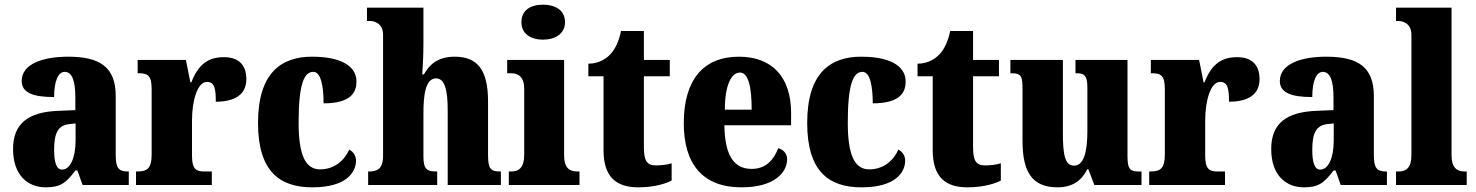

<svg xmlns="http://www.w3.org/2000/svg" viewBox="-20 -793 6325 823"><path d="M176 10C239 10 263 -9 303 -62H312L334 0H532V-58H528C488 -58 476 -74 476 -128V-381C476 -506 408 -550 272 -550C164 -550 73 -519 73 -446C73 -397 118 -377 212 -377C212 -447 230 -485 257 -485C288 -485 303 -449 303 -374V-321L231 -318C101 -313 36 -264 36 -154C36 -42 99 10 176 10ZM246 -66C222 -66 212 -96 212 -151C212 -221 228 -256 277 -261L304 -264V-191C304 -116 281 -66 246 -66Z M563 0H888V-58H856C823 -58 803 -66 803 -125V-277C803 -358 825 -442 867 -442C900 -442 905 -412 905 -357C983 -357 1036 -385 1036 -454C1036 -508 1009 -548 940 -548C871 -548 830 -516 800 -440H796L777 -536H570V-479H574C613 -479 630 -470 630 -411V-130C630 -67 607 -58 567 -58H563Z M1319 10C1464 10 1506 -54 1506 -105C1506 -125 1495 -142 1477 -152C1456 -104 1412 -67 1352 -67C1286 -67 1260 -135 1260 -267C1260 -435 1284 -485 1323 -485C1356 -485 1367 -422 1367 -350C1490 -350 1508 -402 1508 -444C1508 -498 1461 -550 1317 -550C1188 -550 1086 -483 1086 -266C1086 -58 1179 10 1319 10Z M1558 0H1854V-58H1850C1811 -58 1795 -67 1795 -122V-305C1795 -380 1802 -457 1849 -457C1886 -457 1899 -408 1899 -323V0H2127V-58H2124C2085 -58 2072 -67 2072 -128V-358C2072 -493 2027 -550 1929 -550C1852 -550 1819 -512 1797 -474H1790C1792 -504 1795 -555 1795 -606V-760H1553V-703H1567C1580 -703 1622 -696 1622 -644V-125C1622 -67 1595 -58 1561 -58H1558Z M2308 -623C2359 -623 2402 -648 2402 -698C2402 -750 2359 -773 2308 -773C2255 -773 2215 -750 2215 -698C2215 -648 2255 -623 2308 -623ZM2161 0H2464V-58H2454C2421 -58 2398 -73 2398 -128V-536H2154V-479H2171C2202 -479 2227 -463 2227 -412V-131C2227 -74 2204 -58 2171 -58H2161Z M2716 10C2789 10 2838 -8 2859 -19V-93C2840 -87 2816 -84 2791 -84C2750 -84 2740 -108 2740 -165V-466H2851V-536H2740V-660H2642C2633 -617 2618 -586 2602 -567C2585 -546 2552 -520 2502 -520V-466H2567V-149C2567 -31 2625 10 2716 10Z M3158 10C3300 10 3354 -54 3354 -111C3354 -135 3337 -152 3316 -158C3296 -107 3263 -69 3202 -69C3126 -69 3087 -126 3085 -256H3371V-308C3371 -467 3286 -550 3147 -550C2997 -550 2911 -453 2911 -265C2911 -91 2991 10 3158 10ZM3202 -323H3087C3087 -426 3114 -482 3152 -482C3187 -482 3202 -423 3202 -323Z M3673 10C3818 10 3860 -54 3860 -105C3860 -125 3849 -142 3831 -152C3810 -104 3766 -67 3706 -67C3640 -67 3614 -135 3614 -267C3614 -435 3638 -485 3677 -485C3710 -485 3721 -422 3721 -350C3844 -350 3862 -402 3862 -444C3862 -498 3815 -550 3671 -550C3542 -550 3440 -483 3440 -266C3440 -58 3533 10 3673 10Z M4127 10C4200 10 4249 -8 4270 -19V-93C4251 -87 4227 -84 4202 -84C4161 -84 4151 -108 4151 -165V-466H4262V-536H4151V-660H4053C4044 -617 4029 -586 4013 -567C3996 -546 3963 -520 3913 -520V-466H3978V-149C3978 -31 4036 10 4127 10Z M4513 10C4576 10 4616 -18 4641 -68H4645L4671 0H4873V-58H4862C4832 -58 4813 -61 4813 -119V-536H4590V-479H4593C4624 -479 4641 -474 4641 -418V-232C4641 -140 4625 -83 4584 -83C4544 -83 4536 -131 4536 -226V-536H4311V-479H4315C4360 -479 4363 -464 4363 -407V-188C4363 -55 4405 10 4513 10Z M4906 0H5231V-58H5199C5166 -58 5146 -66 5146 -125V-277C5146 -358 5168 -442 5210 -442C5243 -442 5248 -412 5248 -357C5326 -357 5379 -385 5379 -454C5379 -508 5352 -548 5283 -548C5214 -548 5173 -516 5143 -440H5139L5120 -536H4913V-479H4917C4956 -479 4973 -470 4973 -411V-130C4973 -67 4950 -58 4910 -58H4906Z M5569 10C5632 10 5656 -9 5696 -62H5705L5727 0H5925V-58H5921C5881 -58 5869 -74 5869 -128V-381C5869 -506 5801 -550 5665 -550C5557 -550 5466 -519 5466 -446C5466 -397 5511 -377 5605 -377C5605 -447 5623 -485 5650 -485C5681 -485 5696 -449 5696 -374V-321L5624 -318C5494 -313 5429 -264 5429 -154C5429 -42 5492 10 5569 10ZM5639 -66C5615 -66 5605 -96 5605 -151C5605 -221 5621 -256 5670 -261L5697 -264V-191C5697 -116 5674 -66 5639 -66Z M5964 0H6267V-58H6258C6226 -58 6202 -73 6202 -128V-760H5964V-703H5975C5988 -703 6030 -696 6030 -644V-128C6030 -73 6007 -58 5975 -58H5964Z"/></svg>

Font: Noto Serif Ethiopic Condensed Black
Style: Regular
Weight: 900
Width: 3
Designer: Monotype Design Team
Foundry: Monotype Imaging Inc.
Version: Version 2.102